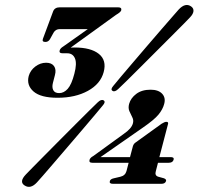

<svg xmlns="http://www.w3.org/2000/svg" viewBox="-20 -729 788 762"><path d="M507.5 -149Q510.5 -159 519.5 -164.5L621.5 -238Q633.5 -245.5 640 -245.5Q650 -245.5 646.5 -235.5L612.5 -105.5H657.5Q672 -105.5 669 -95Q665.5 -83 649.5 -83H607L598.5 -50Q593 -32 608.5 -27.5L630.5 -21.5Q641 -17.5 639 -10.5Q635.5 0.5 620.5 0.5H428.5Q412.5 0.5 416 -10.5Q418 -18.5 432 -21.5L457.5 -27.5Q477 -32 482 -50L490.5 -83H346.5Q332 -83 335.5 -95Q336.5 -98.5 339.8 -102.2Q343 -106 350.5 -110L471 -197.5Q502 -218.5 507.5 -239.5Q511 -252 505 -263.5Q499 -275 493.5 -287.8Q488 -300.5 492.5 -317Q499 -340 521 -356.5Q543 -373 577.5 -373Q608.5 -373 623.5 -357Q638.5 -341 631.5 -316Q626 -295 609 -274.2Q592 -253.5 547 -222.5L379 -105.5H496ZM449 -375.5Q435 -362.5 426.5 -368.5Q417.5 -374 429.5 -388Q438.5 -399.5 459.5 -424.2Q480.5 -449 508.2 -481.5Q536 -514 565.2 -548.2Q594.5 -582.5 621 -613Q647.5 -643.5 665.8 -664.5Q684 -685.5 689 -691Q715.5 -719.5 738.5 -703.5Q749 -696 747.8 -684.5Q746.5 -673 734.5 -660.5Q729.5 -655 709.8 -635Q690 -615 661.2 -586.2Q632.5 -557.5 600.2 -525.2Q568 -493 537.5 -462.5Q507 -432 483.5 -408.8Q460 -385.5 449 -375.5ZM368 -323Q382 -336.5 391.5 -330.5Q400.5 -324.5 387.5 -310Q378.5 -299 357.5 -274Q336.5 -249 308.8 -216.5Q281 -184 251.5 -149.5Q222 -115 195.5 -84.2Q169 -53.5 150.5 -32Q132 -10.5 126.5 -5Q101 22.5 77.5 7Q55 -7.5 82.5 -36.5Q87.5 -42 107.5 -62.2Q127.5 -82.5 156.2 -111.5Q185 -140.5 217.2 -173Q249.5 -205.5 280 -236Q310.5 -266.5 334 -289.8Q357.5 -313 368 -323ZM391.5 -443Q379 -396 329 -368.5Q279 -341 208.5 -341Q141.5 -341 113 -366Q84.5 -391 94 -427.5Q100.5 -450 120.2 -465Q140 -480 163 -480Q185 -480 194.5 -466.5Q204 -453 198 -431L190 -400Q185.5 -382.5 191.5 -371Q197.5 -359.5 215 -359.5Q233.5 -359.5 248.8 -376.5Q264 -393.5 275 -436Q286 -477 277.5 -497.2Q269 -517.5 247 -517.5H229Q213 -517.5 217 -529.5Q219.5 -537.5 231 -544.5L328.5 -613.5H217.5Q201 -613.5 193 -600L178 -573Q171.5 -562.5 160 -562.5Q145.5 -562.5 150.5 -575.5L190.5 -683Q196.5 -700 217.5 -700H448Q464.5 -700 461 -687.5Q458.5 -680.5 440.5 -670L260.5 -540Q268.5 -540.5 276 -540.5Q340.5 -540.5 372.2 -515.2Q404 -490 391.5 -443Z"/></svg>

Font: Fraunces 72pt S000
Style: Bold Italic
Weight: 700
Italic angle: -16°
Version: Version 1.000; ttfautohint (v1.8.3)